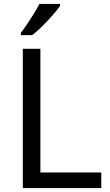

<svg xmlns="http://www.w3.org/2000/svg" viewBox="-20 -1057 564 984"><path d="M97 -93V-807H187V-173H499V-93ZM288 -1027Q276 -1009 251 -980.5Q226 -952 197.5 -923.5Q169 -895 145 -877H87V-889Q102 -908 119.5 -934Q137 -960 154 -987.5Q171 -1015 182 -1037H288Z"/></svg>

Font: Noto Sans Kannada UI
Style: Regular
Weight: 400
Designer: Jelle Bosma - Monotype Design Team
Foundry: Monotype Imaging Inc.
Version: Version 2.005; ttfautohint (v1.8.4.7-5d5b)